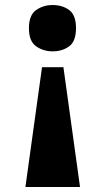

<svg xmlns="http://www.w3.org/2000/svg" viewBox="-20 -563 419 763"><path d="M232 -296 298 180H81L147 -296ZM189 -543Q228 -543 255 -523Q282 -503 282 -451Q282 -399 255 -379Q228 -359 189 -359Q152 -359 123.5 -379Q95 -399 95 -451Q95 -503 123.5 -523Q152 -543 189 -543Z"/></svg>

Font: Noto Serif Sinhala Black
Style: Regular
Weight: 900
Designer: Jelle Bosma - Monotype Design Team
Foundry: Monotype Imaging Inc.
Version: Version 2.007; ttfautohint (v1.8.4.7-5d5b)